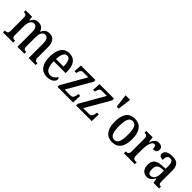

<svg xmlns="http://www.w3.org/2000/svg" viewBox="271 -1977 3251 3251"><g transform="rotate(45 1896.5 -352.0)"><path d="M21 0H266V-44H263C226 -44 197 -52 197 -111V-318C197 -403 222 -479 289 -479C346 -479 367 -429 367 -343V0H534V-44H530C492 -44 469 -53 469 -116V-331C469 -410 491 -479 557 -479C615 -479 636 -429 636 -343V0H803V-44H800C762 -44 738 -53 738 -116V-351C738 -487 685 -547 595 -547C535 -547 488 -523 460 -453H455C434 -522 388 -547 331 -547C267 -547 227 -523 198 -457H193L182 -536H28V-493H31C69 -493 95 -484 95 -425V-115C95 -53 70 -44 32 -44H21Z M1079 10C1192 10 1242 -50 1242 -94C1242 -112 1231 -124 1219 -129C1198 -87 1160 -51 1101 -51C1020 -51 976 -116 974 -262H1259V-305C1259 -463 1188 -547 1070 -547C943 -547 870 -452 870 -264C870 -90 944 10 1079 10ZM1156 -315H976C979 -429 1012 -493 1072 -493C1132 -493 1155 -422 1156 -315Z M1327 0H1701L1706 -165H1664L1659 -137C1649 -82 1634 -53 1590 -53H1444L1699 -495V-536H1352L1342 -391H1385L1389 -406C1402 -459 1414 -483 1460 -483H1581L1327 -40Z M1772 0H2146L2151 -165H2109L2104 -137C2094 -82 2079 -53 2035 -53H1889L2144 -495V-536H1797L1787 -391H1830L1834 -406C1847 -459 1859 -483 1905 -483H2026L1772 -40Z M2273 -472H2320L2351 -714H2242Z M2637 10C2775 10 2848 -81 2848 -269C2848 -456 2769 -547 2640 -547C2500 -547 2428 -456 2428 -269C2428 -81 2508 10 2637 10ZM2639 -44C2562 -44 2533 -121 2533 -269C2533 -417 2561 -492 2638 -492C2716 -492 2744 -417 2744 -269C2744 -121 2716 -44 2639 -44Z M2916 0H3179V-44H3155C3119 -44 3090 -52 3090 -111V-274C3090 -361 3114 -476 3169 -476C3202 -476 3212 -451 3212 -396C3274 -396 3303 -424 3303 -469C3303 -515 3275 -546 3214 -546C3143 -546 3112 -497 3088 -432H3084L3069 -536H2918V-492H2921C2959 -492 2987 -483 2987 -424V-116C2987 -53 2958 -44 2919 -44H2916Z M3469 10C3540 10 3566 -27 3603 -83H3610L3625 0H3760V-44H3757C3718 -44 3704 -60 3704 -116V-374C3704 -500 3648 -547 3537 -547C3442 -547 3373 -514 3373 -449C3373 -406 3402 -386 3460 -386C3460 -451 3473 -495 3530 -495C3590 -495 3602 -447 3602 -373V-314L3531 -311C3401 -306 3337 -257 3337 -151C3337 -41 3395 10 3469 10ZM3503 -48C3461 -48 3442 -85 3442 -145C3442 -223 3470 -263 3555 -268L3603 -271V-191C3603 -108 3563 -48 3503 -48Z"/></g></svg>

Font: Noto Serif Hebrew Condensed Medium
Style: Regular
Weight: 500
Width: 3
Designer: Monotype Design Team
Foundry: Monotype Imaging Inc.
Version: Version 2.004